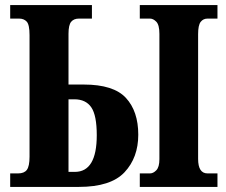

<svg xmlns="http://www.w3.org/2000/svg" viewBox="-20 -734 886 754"><path d="M20 0H290Q415 0 469 -57.5Q523 -115 523 -205Q523 -297 474.5 -349.5Q426 -402 309 -402H249V-601Q249 -636 259.5 -648.5Q270 -661 290 -661H341V-714H20V-661H55Q74 -661 85 -649Q96 -637 96 -596V-119Q96 -81 85.5 -67Q75 -53 51 -53H20ZM529 0H834V-53H795Q758 -53 758 -110V-600Q758 -635 768 -648Q778 -661 795 -661H834V-714H529V-661H569Q582 -661 594 -648.5Q606 -636 606 -601V-109Q606 -78 594 -65.5Q582 -53 569 -53H529ZM249 -59V-344H272Q317 -344 338.5 -312.5Q360 -281 360 -203Q360 -59 274 -59Z"/></svg>

Font: Noto Serif ExtraCondensed Extra
Style: Regular
Weight: 800
Width: 3
Designer: Monotype Design Team
Foundry: Monotype Imaging Inc.
Version: Version 1.002